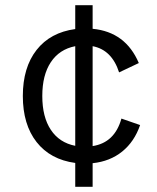

<svg xmlns="http://www.w3.org/2000/svg" viewBox="-20 -620 607 740"><path d="M337 9V100H270V8Q174 -5 121 -72.5Q68 -140 68 -250Q68 -360 121 -427.5Q174 -495 270 -508V-600H337V-509Q464 -497 515 -377L439 -341Q411 -428 337 -442V-57Q422 -70 448 -163L520 -138Q498 -74 451 -36Q404 2 337 9ZM270 -58V-442Q209 -430 176 -380.5Q143 -331 143 -250Q143 -169 176 -119.5Q209 -70 270 -58Z"/></svg>

Font: Work Sans
Style: Regular
Weight: 400
Designer: Wei Huang
Foundry: Wei Huang
Version: Version 1.500; ttfautohint (v1.6)